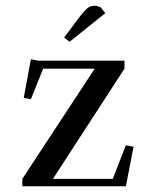

<svg xmlns="http://www.w3.org/2000/svg" viewBox="-20 -651 526 671"><path d="M58.1 0V-25.9L311 -411.1H130.9L87.9 -304.2L63 -309.1L87.9 -443.8L113.8 -439H415V-411.1L165 -25.9H374L419.9 -143.1L446.8 -138.2L419.9 0ZM204.1 -520 262.2 -597.2Q277.8 -616.7 287.4 -623.8Q296.9 -630.9 311 -630.9Q316.4 -630.9 322 -629.2Q327.6 -627.4 330.1 -626L333 -624L348.1 -605L223.1 -504.9Z"/></svg>

Font: Dehuti Alt
Style: Bold
Weight: 700
Version: Version 1.2